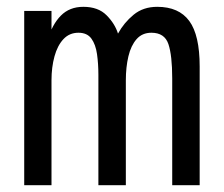

<svg xmlns="http://www.w3.org/2000/svg" viewBox="-20 -543 656 563"><path d="M51 0V-511H131V-416.5L119 -424.5Q133 -471.5 158.5 -497.2Q184 -523 224.5 -523Q268 -523 292.5 -498.2Q317 -473.5 326 -444.5Q343.5 -476.5 371.8 -499.8Q400 -523 441 -523Q504.5 -523 535 -481.5Q565.5 -440 565.5 -348V0H485V-313Q485 -380.5 473.8 -413.8Q462.5 -447 424 -447Q397 -447 380.5 -428.2Q364 -409.5 356.5 -377.8Q349 -346 349 -307.5V0H268.5V-323.5Q268.5 -356 264.5 -384.2Q260.5 -412.5 248 -429.8Q235.5 -447 210 -447Q183.5 -447 166 -428.2Q148.5 -409.5 139.8 -377.8Q131 -346 131 -307.5V0Z"/></svg>

Font: Overpass Mono Light
Style: Regular
Weight: 400
Monospace: yes
Version: Version 4.000